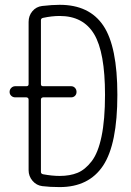

<svg xmlns="http://www.w3.org/2000/svg" viewBox="-20 -760 540 790"><path d="M148.4 -349.6V-52.7Q148.4 -44.9 157.2 -43Q194.3 -36.1 225.6 -36.1Q267.6 -36.1 298.8 -48.8Q330.1 -61.5 356.9 -96.2Q383.8 -130.9 397.9 -199.2Q412.1 -267.6 412.1 -370.1Q412.1 -544.9 367.2 -619.6Q322.3 -694.3 225.6 -694.3Q193.4 -694.3 157.2 -686.5Q148.4 -684.6 148.4 -676.8V-414.1Q148.4 -405.3 157.2 -405.3H272.5Q282.2 -405.3 288.6 -398.4Q294.9 -391.6 294.9 -381.8Q294.9 -372.1 288.6 -365.7Q282.2 -359.4 272.5 -359.4H157.2Q148.4 -358.4 148.4 -349.6ZM43 -359.4Q33.2 -359.4 26.4 -365.7Q19.5 -372.1 19.5 -381.8Q19.5 -391.6 26.4 -398.4Q33.2 -405.3 43 -405.3H88.9Q97.7 -405.3 97.7 -414.1V-669.9Q97.7 -695.3 113.3 -713.9Q128.9 -732.4 153.3 -735.4Q195.3 -740.2 225.6 -740.2Q347.7 -740.2 405.3 -654.3Q462.9 -568.4 462.9 -370.1Q462.9 -167 404.3 -78.6Q345.7 9.8 225.6 9.8Q185.5 9.8 154.3 5.9Q129.9 2.9 113.8 -16.1Q97.7 -35.2 97.7 -59.6V-349.6Q97.7 -358.4 88.9 -359.4Z"/></svg>

Font: Rounded Mgen+ 1m light
Style: Regular
Weight: 200
Designer: [Source Han Sans]
Ryoko NISHIZUKA  (kana & ideographs); Paul D. Hunt (Latin, Greek & Cyrillic); Wenlong ZHANG  (bopomofo
Version: Version 1.059.20150602